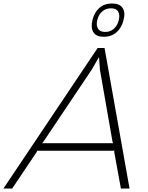

<svg xmlns="http://www.w3.org/2000/svg" viewBox="-74 -1087 851 1107"><path d="M168 -261.2H580.1L575.2 -267.1L502 -686L497.1 -756.8H496.1L455.1 -686L173.8 -266.1ZM528.8 -810.1 672.9 0H623L584 -213.9L587.9 -217.8H138.2L139.2 -212.9L-3.9 0H-54.2L488.8 -810.1ZM610.8 -971.2Q618.2 -1001 607.4 -1020Q596.7 -1039.1 565.9 -1039.1Q535.2 -1039.1 514.4 -1020Q493.7 -1001 486.8 -971.2Q479.5 -941.9 490.7 -922.4Q502 -902.8 532.2 -902.8Q563 -902.8 583.5 -922.1Q604 -941.4 610.8 -971.2ZM638.2 -971.2Q627.9 -927.7 598.4 -901.4Q568.8 -875 524.9 -875Q481 -875 464.6 -900.9Q448.2 -926.8 459 -971.2Q469.7 -1015.6 498.8 -1041.3Q527.8 -1066.9 571.8 -1066.9Q616.2 -1066.9 633.1 -1041Q649.9 -1015.1 638.2 -971.2Z"/></svg>

Font: Sinkin Sans 200 X Light Italic
Style: Regular
Weight: 200
Italic angle: -112°
Designer: Keith Bates
Foundry: K-Type
Version: Sinkin Sans (version 1.0)  by Keith Bates   •   © 2014   www